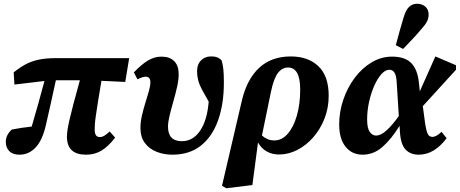

<svg xmlns="http://www.w3.org/2000/svg" viewBox="-20 -810 2452 1024"><path d="M57 -359 53 -424Q84 -449 115 -466Q146 -483 185 -491.5Q224 -500 279 -500H669L648 -373L521 -379Q509 -309 502 -264Q495 -219 491 -191.5Q487 -164 486 -147.5Q485 -131 485 -118Q485 -79 512 -79Q525 -79 537 -86.5Q549 -94 565 -109L594 -76Q558 -29 521.5 -7Q485 15 439 15Q337 15 337 -81Q337 -96 340 -117Q343 -138 350.5 -171Q358 -204 371.5 -255Q385 -306 406 -382H278Q264 -318 251 -259Q238 -200 225 -144Q206 -61 169.5 -23Q133 15 84 15Q48 15 29.5 -4Q11 -23 11 -53Q11 -73 19.5 -89.5Q28 -106 43 -119Q67 -124 94 -128Q121 -132 149 -135Q167 -196 184 -256.5Q201 -317 217 -378Z M899 15Q854 15 815 -0.5Q776 -16 752.5 -47.5Q729 -79 729 -127Q729 -159 737 -194Q745 -229 755.5 -262.5Q766 -296 774 -324Q782 -352 782 -371Q782 -401 757 -401Q748 -401 736.5 -397Q725 -393 713 -387L694 -424Q735 -467 769.5 -487.5Q804 -508 841 -508Q885 -508 909 -484Q933 -460 933 -415Q933 -385 924.5 -347Q916 -309 904.5 -269Q893 -229 884.5 -194Q876 -159 876 -135Q876 -57 950 -57Q1009 -57 1047 -112.5Q1085 -168 1093 -268Q1071 -306 1057 -332.5Q1043 -359 1037 -382Q1031 -405 1031 -430Q1031 -468 1054 -489.5Q1077 -511 1113 -509Q1144 -508 1162 -488Q1168 -468 1171 -442.5Q1174 -417 1174 -370Q1174 -255 1143 -168Q1112 -81 1051 -33Q990 15 899 15Z M1425 -320 1377 -87Q1391 -75 1407 -68Q1423 -61 1443 -61Q1483 -61 1514 -96Q1545 -131 1563 -192.5Q1581 -254 1581 -333Q1581 -450 1516 -450Q1485 -450 1462.5 -421Q1440 -392 1425 -320ZM1187 194 1164 181 1271 -278Q1298 -389 1363 -449Q1428 -509 1531 -509Q1623 -509 1678 -457Q1733 -405 1733 -299Q1733 -234 1710.5 -177Q1688 -120 1650 -77Q1612 -34 1565 -10Q1518 14 1468 14Q1432 14 1403 -2Q1374 -18 1356 -50L1326 177Z M1938 -173Q1938 -126 1952 -106.5Q1966 -87 1985 -87Q2011 -87 2041.5 -114.5Q2072 -142 2107 -191L2096 -367Q2094 -407 2084 -422.5Q2074 -438 2057 -438Q2035 -438 2014 -414.5Q1993 -391 1976 -352.5Q1959 -314 1948.5 -267Q1938 -220 1938 -173ZM1914 15Q1857 15 1823 -27.5Q1789 -70 1789 -146Q1789 -215 1811.5 -280Q1834 -345 1873 -396.5Q1912 -448 1963 -478Q2014 -508 2071 -508Q2140 -508 2173.5 -473.5Q2207 -439 2214 -370L2219 -323L2302 -509L2412 -462V-438L2235 -244L2247 -154Q2254 -109 2262 -94.5Q2270 -80 2286 -80Q2307 -80 2335 -107L2362 -73Q2331 -31 2293.5 -8Q2256 15 2213 15Q2169 15 2143 -12.5Q2117 -40 2113 -106L2111 -139Q2068 -69 2020.5 -27Q1973 15 1914 15ZM2091 -569Q2101 -606 2111 -643Q2121 -680 2132 -715Q2144 -757 2162 -773.5Q2180 -790 2204 -790Q2231 -790 2248.5 -774.5Q2266 -759 2266 -733Q2266 -711 2256 -693Q2246 -675 2225 -652Q2202 -625 2178.5 -600Q2155 -575 2130 -549Z"/></svg>

Font: Source Serif 4 SmText
Style: Bold Italic
Weight: 700
Italic angle: -12°
Designer: Frank Grießhammer
Foundry: Adobe
Version: Version 4.005;hotconv 1.1.0;makeotfexe 2.6.0